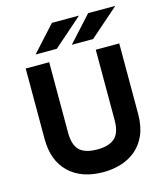

<svg xmlns="http://www.w3.org/2000/svg" viewBox="-133 -1023 986 1137"><g transform="rotate(-15 360.0 -454.5)"><path d="M360 12Q226.5 12 149.8 -61.5Q73 -135 73 -268.5V-700H217V-268.5Q217 -192 251.2 -159.5Q285.5 -127 360 -127Q430.5 -127 466.5 -158.8Q502.5 -190.5 502.5 -268.5V-700H646.5V-268.5Q646.5 -192.5 622.8 -138.8Q599 -85 558.5 -51.8Q518 -18.5 466.8 -3.2Q415.5 12 360 12ZM373 -765 515 -921H681.5L503.5 -765ZM151 -765 293 -921H459L281 -765Z"/></g></svg>

Font: Overpass ExtraBold
Style: Regular
Weight: 800
Designer: Delve Withrington, Dave Bailey, Thomas Jockin
Foundry: Delve Fonts LLC
Version: Version 4.000; ttfautohint (v1.8.3)